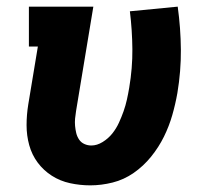

<svg xmlns="http://www.w3.org/2000/svg" viewBox="-20 -550 640 578"><path d="M252 8Q221 8 191 1.5Q161 -5 136 -21Q111 -37 93.5 -60.5Q76 -84 68 -113Q60 -142 60 -173Q60 -204 65 -235L94 -410H67V-530H261L209 -216Q207 -204 206 -193Q205 -182 206 -171Q207 -160 209.5 -149.5Q212 -139 218 -130Q224 -121 234 -116.5Q244 -112 255 -112Q272 -112 289 -122.5Q306 -133 318 -148Q330 -163 338 -180.5Q346 -198 352 -215Q358 -232 362 -250Q366 -268 369 -286Q379 -345 378.5 -402Q378 -459 371 -516L515 -530Q524 -465 524.5 -400.5Q525 -336 514 -270Q508 -236 498.5 -203Q489 -170 473.5 -138.5Q458 -107 435 -78.5Q412 -50 382.5 -29.5Q353 -9 319 -0.5Q285 8 252 8Z"/></svg>

Font: Iosevka Slab Heavy Extended
Style: Italic
Weight: 900
Width: 7
Italic angle: -9°
Monospace: yes
Designer: Belleve Invis
Foundry: Belleve Invis
Version: Version 11.1.0; ttfautohint (v1.8.3)